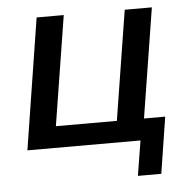

<svg xmlns="http://www.w3.org/2000/svg" viewBox="-47 -535 704 712"><g transform="rotate(-5 304.5 -179.0)"><path d="M438 130 459 0H38L115 -488H216L151 -80H378L443 -488H544L479 -80H558L525 130Z"/></g></svg>

Font: Nunito Sans SemiBold
Style: Italic
Weight: 600
Italic angle: -9°
Designer: Vernon Adams
Foundry: Vernon Adams
Version: Version 3.006; ttfautohint (v1.8.3)